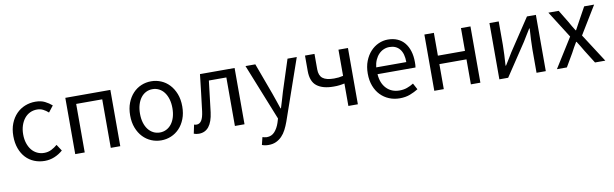

<svg xmlns="http://www.w3.org/2000/svg" viewBox="-46 -961 5221 1633"><g transform="rotate(-10 2565.0 -144.5)"><path d="M274 12Q226 12 184 -5Q142 -22 111.5 -54.5Q81 -87 63.5 -134.5Q46 -182 46 -242Q46 -303 65 -350.5Q84 -398 116 -431Q148 -464 190.5 -481Q233 -498 280 -498Q328 -498 362 -481Q396 -464 422 -441L380 -387Q359 -406 335.5 -418Q312 -430 283 -430Q250 -430 222 -416.5Q194 -403 174 -378Q154 -353 142.5 -318.5Q131 -284 131 -242Q131 -200 142 -166Q153 -132 172.5 -107.5Q192 -83 220 -69.5Q248 -56 281 -56Q315 -56 343.5 -70.5Q372 -85 395 -105L431 -50Q398 -21 358 -4.5Q318 12 274 12Z M538 0V-486H927V0H845V-419H620V0Z M1280 12Q1235 12 1194.5 -5Q1154 -22 1123 -54.5Q1092 -87 1073.5 -134.5Q1055 -182 1055 -242Q1055 -303 1073.5 -350.5Q1092 -398 1123 -431Q1154 -464 1194.5 -481Q1235 -498 1280 -498Q1325 -498 1365.5 -481Q1406 -464 1437 -431Q1468 -398 1486.5 -350.5Q1505 -303 1505 -242Q1505 -182 1486.5 -134.5Q1468 -87 1437 -54.5Q1406 -22 1365.5 -5Q1325 12 1280 12ZM1280 -56Q1311 -56 1337 -69.5Q1363 -83 1381.5 -107.5Q1400 -132 1410 -166Q1420 -200 1420 -242Q1420 -284 1410 -318.5Q1400 -353 1381.5 -378Q1363 -403 1337 -416.5Q1311 -430 1280 -430Q1249 -430 1223 -416.5Q1197 -403 1178.5 -378Q1160 -353 1150 -318.5Q1140 -284 1140 -242Q1140 -200 1150 -166Q1160 -132 1178.5 -107.5Q1197 -83 1223 -69.5Q1249 -56 1280 -56Z M1605 12Q1591 12 1581.5 10Q1572 8 1561 4L1577 -72Q1582 -70 1587 -69Q1592 -68 1599 -68Q1625 -68 1641 -92.5Q1657 -117 1664 -171Q1674 -250 1683 -328.5Q1692 -407 1701 -486H2000V0H1917V-419H1766Q1758 -352 1750 -284.5Q1742 -217 1734 -150Q1713 12 1605 12Z M2172 209Q2155 209 2141 206.5Q2127 204 2115 199L2131 134Q2139 136 2149 138.5Q2159 141 2168 141Q2210 141 2236.5 111.5Q2263 82 2278 37L2289 1L2094 -486H2179L2278 -217Q2289 -185 2301.5 -149.5Q2314 -114 2325 -80H2329Q2340 -113 2350 -149Q2360 -185 2370 -217L2457 -486H2537L2354 40Q2341 76 2325 107Q2309 138 2287 160.5Q2265 183 2237 196Q2209 209 2172 209Z M2897 0V-194Q2884 -191 2873.5 -189.5Q2863 -188 2852.5 -186.5Q2842 -185 2830 -184.5Q2818 -184 2802 -184Q2709 -184 2658.5 -223Q2608 -262 2608 -353V-486H2690V-353Q2690 -299 2720.5 -275Q2751 -251 2818 -251Q2840 -251 2858 -253Q2876 -255 2897 -260V-486H2979V0Z M3340 12Q3291 12 3248.5 -5.5Q3206 -23 3174.5 -55.5Q3143 -88 3125 -135Q3107 -182 3107 -242Q3107 -302 3125.5 -349.5Q3144 -397 3174.5 -430Q3205 -463 3244 -480.5Q3283 -498 3325 -498Q3371 -498 3407.5 -482Q3444 -466 3468.5 -436Q3493 -406 3506 -364Q3519 -322 3519 -270Q3519 -257 3518.5 -244.5Q3518 -232 3516 -223H3188Q3193 -145 3236.5 -99.5Q3280 -54 3350 -54Q3385 -54 3414.5 -64.5Q3444 -75 3471 -92L3500 -38Q3468 -18 3429 -3Q3390 12 3340 12ZM3187 -282H3447Q3447 -356 3415.5 -394.5Q3384 -433 3327 -433Q3301 -433 3277.5 -423Q3254 -413 3235 -393.5Q3216 -374 3203.5 -346Q3191 -318 3187 -282Z M3639 0V-486H3721V-289H3955V-486H4037V0H3955V-216H3721V0Z M4201 0V-486H4281V-284Q4281 -245 4278.5 -198.5Q4276 -152 4273 -105H4277Q4291 -128 4309.5 -157Q4328 -186 4341 -209L4525 -486H4602V0H4522V-202Q4522 -241 4524.5 -287.5Q4527 -334 4530 -382H4526Q4512 -359 4493.5 -329.5Q4475 -300 4462 -278L4277 0Z M4698 0 4857 -254 4710 -486H4799L4864 -379Q4875 -359 4887 -338.5Q4899 -318 4912 -298H4916Q4927 -318 4938 -338.5Q4949 -359 4960 -379L5019 -486H5105L4958 -245L5116 0H5027L4956 -113Q4943 -135 4930 -157Q4917 -179 4903 -200H4899Q4886 -179 4874 -157.5Q4862 -136 4850 -113L4784 0Z"/></g></svg>

Font: Giro Regular
Style: Regular
Weight: 400
Designer: Paul D. Hunt
Foundry: Adobe Systems Incorporated
Version: Version 1.000;PS 1.0;hotconv 1.0.88;makeotf.lib2.5.647800